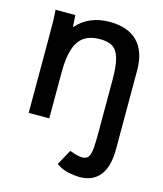

<svg xmlns="http://www.w3.org/2000/svg" viewBox="-120 -650 839 991"><g transform="rotate(15 300.0 -155.0)"><path d="M162 -550 166 -486Q231.5 -562 344 -562Q441.5 -562 492.8 -509.5Q544 -457 544 -358V64Q544 158 506.5 205Q469 252 398 252Q374.5 252 339.8 245.2Q305 238.5 273 216L318 134Q363 150.5 386.5 150.5Q408.5 150.5 418.5 135.8Q428.5 121 431.2 92Q434 63 434 3V-275Q434 -350.5 422.5 -390.8Q411 -431 386.5 -447Q362 -463 318 -463Q267 -463 234.8 -441.8Q202.5 -420.5 186.2 -373Q170 -325.5 170 -247V0H60V-428Q60 -475.5 59.5 -495.5Q59 -515.5 56 -550Z"/></g></svg>

Font: JuliaMono
Style: Bold
Weight: 700
Monospace: yes
Designer: cormullion
Foundry: corm
Version: Version 0.055; ttfautohint (v1.8.4)